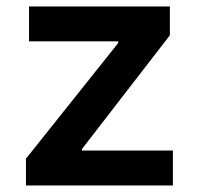

<svg xmlns="http://www.w3.org/2000/svg" viewBox="-20 -565 602 585"><path d="M59.1 0V-81.5L340.3 -434.1V-439H68.4V-545.4H497.6V-457.5L230 -111.3V-106.4H506.8V0Z"/></svg>

Font: Interop SemBd
Style: Regular
Weight: 600
Designer: Rasmus Andersson, Google, Jang Haemin
Foundry: jhaemin
Version: Version 1.007